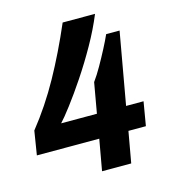

<svg xmlns="http://www.w3.org/2000/svg" viewBox="-120 -784 781 871"><g transform="rotate(-15 270.5 -349.0)"><path d="M252 0 278 -146H-15L3 -258Q78 -352 138.5 -461Q199 -570 254 -698H406Q379 -632 340 -563Q301 -494 259.5 -432Q218 -370 183 -324Q148 -278 129 -258H297L322 -400Q341 -426 361.5 -462Q382 -498 400.5 -533.5Q419 -569 431 -596H494L434 -258H516L497 -146H415L389 0Z"/></g></svg>

Font: Archivo VF Beta
Style: Italic
Weight: 400
Italic angle: -10°
Designer: Hector Gatti
Foundry: Omnibus-Type
Version: Version 1.002